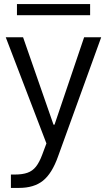

<svg xmlns="http://www.w3.org/2000/svg" viewBox="-20 -688 523 940"><path d="M421.2 -668H63V-613.7H421.2ZM8.2 -505.4 207.3 14.2 186.7 69.3Q172.7 106.8 156 127.9Q139.2 149 114.6 157.7Q90 166.5 52.9 166.5H33.4V232H73.2Q146.5 232 190.5 196.6Q234.5 161.3 263.8 79L475.4 -505.4H391.8L246.9 -77.5H242L93 -505.4Z"/></svg>

Font: Estedad VF
Style: Regular
Weight: 100
Designer: Amin Abedi
Version: Version 7.3